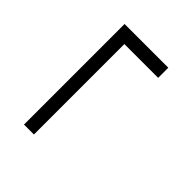

<svg xmlns="http://www.w3.org/2000/svg" viewBox="-9 -612 683 683"><g transform="rotate(-45 333.0 -270.0)"><path d="M535 -330H80V-380H586V-160H535Z"/></g></svg>

Font: Raigarh
Style: Regular
Weight: 400
Designer: jaikishan Patel
Foundry: MagicType
Version: Version 1.000;FEAKit 1.0